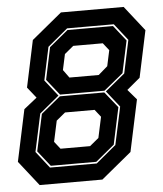

<svg xmlns="http://www.w3.org/2000/svg" viewBox="-66 -745 672 790"><g transform="rotate(-5 270.0 -350.0)"><path d="M66 0 -15 -103 30.5 -316.5 84.5 -359.5 49 -404 90 -597 215 -700H474L555 -597L514 -404L459.5 -358.5L495.5 -316.5L450 -103L325 0ZM118.5 -75 68 -139 100.5 -291 180.5 -356.5H364L416.5 -291L384 -139L306.5 -75ZM114.5 -68H307.5L390.5 -137L424 -293L371 -360L452.5 -427L481.5 -563.5L427.5 -632.5H234.5L151.5 -563.5L122.5 -427L175 -360L94 -293L60.5 -137ZM182 -363.5 130 -429 158 -561.5 235.5 -625.5H423.5L474 -561.5L445.5 -429L365.5 -363.5ZM164.5 -141.5H286.5L323.5 -172L342 -258L318 -288.5H196L159 -258L140.5 -172ZM226.5 -430H347.5L385.5 -463L399.5 -528L375.5 -558.5H253.5L216.5 -528L202.5 -463Z"/></g></svg>

Font: Tourney ExtraBold
Style: Italic
Weight: 800
Italic angle: -12°
Version: Version 1.015